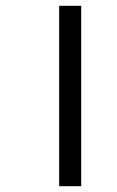

<svg xmlns="http://www.w3.org/2000/svg" viewBox="-20 -642 403 662"><path d="M184 -622V0H260V-622Z"/></svg>

Font: Noto Sans Condensed
Style: Regular
Weight: 400
Width: 3
Designer: Monotype Design Team
Foundry: Monotype Imaging Inc.
Version: Version 2.013